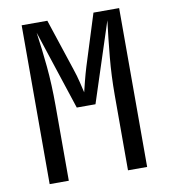

<svg xmlns="http://www.w3.org/2000/svg" viewBox="-82 -800 764 869"><g transform="rotate(-10 300.0 -365.0)"><path d="M76 0V-730H194L272 -494Q283 -462 290.5 -430.5Q298 -399 302 -382Q306 -399 314 -430.5Q322 -462 332 -495L406 -730H524V0H436V-345Q436 -434 444 -520Q452 -606 462 -685L343 -320H257L137 -685Q148 -609 156 -526Q164 -443 164 -345V0Z"/></g></svg>

Font: JetBrainsMono NF
Style: Regular
Weight: 400
Designer: Philipp Nurullin, Konstantin Bulenkov
Foundry: JetBrains
Version: Version 2.251; ttfautohint (v1.8.3);Nerd Fonts 2.2.2